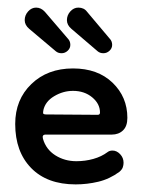

<svg xmlns="http://www.w3.org/2000/svg" viewBox="-20 -475 375 505"><path d="M179 10Q104 10 62 -33Q20 -76 20 -149Q20 -213 62.5 -254Q105 -295 172 -295Q237 -295 276 -257.5Q315 -220 315 -165Q315 -143 303.5 -132Q292 -121 274 -121H100Q90 -121 93 -110Q101 -82 125.5 -66.5Q150 -51 181 -51Q204 -51 225.5 -57Q247 -63 263 -75Q268 -79 276 -79Q287 -79 296 -69.5Q305 -60 305 -47Q305 -41 303 -35Q301 -29 294 -23Q268 -4 238.5 3Q209 10 179 10ZM237 -173Q243 -173 243 -179Q243 -202 222.5 -219Q202 -236 172 -236Q146 -236 122.5 -222Q99 -208 94 -185Q94 -185 94 -184Q93 -180 93.5 -177Q94 -174 102 -174ZM158 -374Q165 -367 165 -357Q165 -348 158 -341.5Q151 -335 142 -335Q133 -335 127 -340L57 -399Q45 -409 45 -422Q45 -435 54 -445Q63 -455 75 -455Q88 -455 98 -444ZM268 -374Q275 -367 275 -357Q275 -348 268 -341.5Q261 -335 252 -335Q243 -335 237 -340L168 -399Q156 -409 156 -422Q156 -435 165 -445Q174 -455 186 -455Q201 -455 209 -444Z"/></svg>

Font: Dongle
Style: Regular
Weight: 400
Designer: Yanghee Ryu
Foundry: Yanghee Ryu
Version: Version 2.000